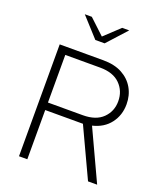

<svg xmlns="http://www.w3.org/2000/svg" viewBox="-163 -1023 959 1129"><g transform="rotate(20 316.0 -458.5)"><path d="M92 0V-700H365Q435 -700 483 -674Q531 -648 556.5 -603.5Q582 -559 582 -503Q582 -435 543.5 -384Q505 -333 434 -316L581 0H524L380 -308H144V0ZM144 -355H362Q444 -355 487 -397.5Q530 -440 530 -503Q530 -567 487 -610Q444 -653 362 -653H144ZM214 -917 309 -828 404 -917H448L338 -796H280L170 -917Z"/></g></svg>

Font: Red Hat Text VF
Style: Regular
Weight: 300
Designer: Pentagram, MCKL
Foundry: Pentagram, MCKL
Version: Version 1.023